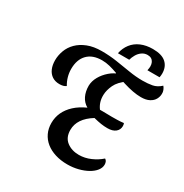

<svg xmlns="http://www.w3.org/2000/svg" viewBox="-201 -1030 1153 1206"><g transform="rotate(30 375.0 -426.5)"><path d="M456 22Q408 22 368 9.5Q328 -3 299.5 -26Q271 -49 255.5 -81.5Q240 -114 240 -154Q240 -195 256.5 -231Q273 -267 306 -297.5Q339 -328 388 -350Q357 -368 341.5 -400Q326 -432 326 -474Q327 -508 345 -540Q363 -572 393 -598Q423 -624 458 -634L521 -616Q472 -582 454 -543.5Q436 -505 435 -471Q434 -444 441 -421Q448 -398 463 -378Q471 -378 486.5 -378Q502 -378 519.5 -377.5Q537 -377 549 -377Q563 -377 588.5 -377.5Q614 -378 635 -381Q637 -376 638 -371.5Q639 -367 639 -361Q639 -334 618.5 -317.5Q598 -301 561 -301Q537 -301 514 -304.5Q491 -308 459 -316Q412 -287 388.5 -252Q365 -217 365 -176Q365 -121 401 -93.5Q437 -66 489 -66Q532 -66 573 -84Q614 -102 644 -129Q653 -124 657 -114.5Q661 -105 661 -94Q661 -71 644.5 -50Q628 -29 599.5 -13Q571 3 534 12.5Q497 22 456 22ZM161 -390Q130 -390 108 -404.5Q86 -419 74.5 -445.5Q63 -472 63 -507Q63 -542 76 -577.5Q89 -613 117 -641Q145 -669 188 -686Q231 -703 290 -703Q346 -703 399 -695Q452 -687 503 -678.5Q554 -670 602 -670Q641 -670 672.5 -676Q704 -682 732 -708Q740 -699 745.5 -685.5Q751 -672 750 -659Q750 -639 739.5 -619.5Q729 -600 705.5 -587.5Q682 -575 645 -575Q618 -575 585.5 -581Q553 -587 516 -598.5Q479 -610 436 -625L434 -629Q404 -640 376 -647Q348 -654 320 -654Q252 -654 215 -616Q178 -578 178 -510Q178 -482 185.5 -455Q193 -428 208 -403Q199 -396 187.5 -393Q176 -390 161 -390ZM383 -742Q391 -782 414.5 -812.5Q438 -843 475.5 -859Q513 -875 561 -875Q626 -875 657 -847Q688 -819 688 -770Q688 -757 685 -742H597Q599 -753 600 -759Q601 -765 601 -772Q601 -788 595 -800.5Q589 -813 578 -819.5Q567 -826 551 -826Q528 -826 510 -813Q492 -800 481 -780.5Q470 -761 465 -742Z"/></g></svg>

Font: Sansita Swashed Light
Style: Regular
Weight: 400
Version: Version 1.003